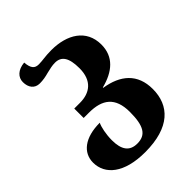

<svg xmlns="http://www.w3.org/2000/svg" viewBox="-231 -924 1054 1054"><g transform="rotate(-45 296.5 -397.0)"><path d="M269 12C461 12 544 -76 544 -204C544 -322 471 -383 356 -401V-404C454 -429 517 -482 517 -576C517 -693 422 -749 301 -749C250 -749 230 -742 197 -742C167 -742 151 -757 147 -806C94 -801 66 -772 66 -735C66 -693 88 -664 127 -664C152 -664 174 -668 199 -675C224 -681 244 -686 266 -686C315 -686 340 -652 340 -569C340 -472 283 -433 208 -433H163V-360H204C307 -360 366 -318 366 -204C366 -95 339 -52 272 -52C212 -52 186 -91 186 -164C186 -210 196 -257 207 -279C91 -279 26 -227 26 -150C26 -58 106 12 269 12Z"/></g></svg>

Font: Noto Serif Georgian Extra
Style: Regular
Weight: 800
Designer: Monotype Design Team
Foundry: Monotype Imaging Inc.
Version: Version 1.901